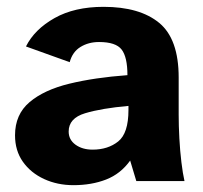

<svg xmlns="http://www.w3.org/2000/svg" viewBox="-20 -530 593 562"><path d="M195 12Q148 12 109 -6Q70 -24 47 -56.5Q24 -89 24 -134Q24 -195 66.5 -231Q109 -267 183 -285Q257 -303 353 -310Q353 -363 336 -385Q319 -407 270 -407Q239 -407 215.5 -392.5Q192 -378 184 -348L56 -394Q81 -444 139.5 -477Q198 -510 283 -510Q389 -510 446 -463Q503 -416 503 -303V-194Q503 -162 505 -125Q507 -88 511 -55Q515 -22 520 0H379L361 -60Q333 -21 290.5 -4.5Q248 12 195 12ZM251 -92Q296 -92 326 -116Q356 -140 356 -208V-220Q277 -213 229 -198.5Q181 -184 181 -145Q181 -121 201 -106.5Q221 -92 251 -92Z"/></svg>

Font: Atkinson Hyperlegible
Style: Bold
Weight: 700
Designer: Elliott Scott, Megan Eiswerth, Linus Boman, Theodore Petrosky
Foundry: Braille Institute
Version: Version 1.006; ttfautohint (v1.8.3)